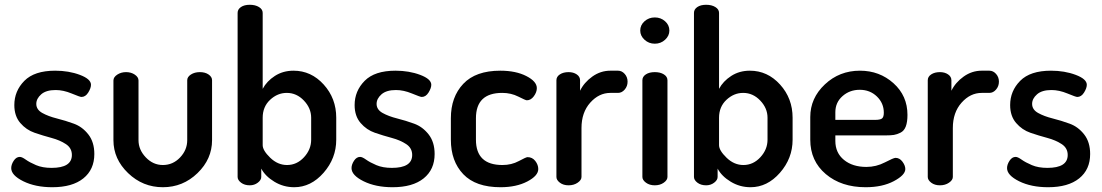

<svg xmlns="http://www.w3.org/2000/svg" viewBox="-20 -776 4614 804"><path d="M27 -72Q27 -87 37.5 -103Q48 -119 63 -119Q72 -119 88 -107.5Q104 -96 131 -84.5Q158 -73 196 -73Q281 -73 281 -127Q281 -156 256 -172.5Q231 -189 195.5 -198.5Q160 -208 125 -220Q90 -232 65 -261Q40 -290 40 -336Q40 -395 82 -437.5Q124 -480 211 -480Q268 -480 314.5 -462.5Q361 -445 361 -421Q361 -407 349.5 -388.5Q338 -370 321 -370Q315 -370 280 -384.5Q245 -399 213 -399Q173 -399 152.5 -381Q132 -363 132 -341Q132 -317 157 -303Q182 -289 218 -280Q254 -271 289.5 -258Q325 -245 350 -213Q375 -181 375 -131Q375 -66 329 -29Q283 8 199 8Q128 8 77.5 -17Q27 -42 27 -72Z M455 -189V-439Q455 -453 471 -463.5Q487 -474 508 -474Q529 -474 544.5 -463.5Q560 -453 560 -439V-189Q560 -149 590.5 -117Q621 -85 662 -85Q704 -85 734 -116.5Q764 -148 764 -189V-440Q764 -454 779.5 -464Q795 -474 817 -474Q839 -474 853.5 -464Q868 -454 868 -440V-189Q868 -110 807 -51Q746 8 662 8Q578 8 516.5 -51Q455 -110 455 -189Z M975 -35V-722Q975 -737 989 -746.5Q1003 -756 1026 -756Q1049 -756 1064.5 -746.5Q1080 -737 1080 -722V-404Q1097 -436 1131 -458Q1165 -480 1209 -480Q1283 -480 1335.5 -422Q1388 -364 1388 -283V-191Q1388 -113 1335 -52.5Q1282 8 1212 8Q1167 8 1129 -15Q1091 -38 1074 -70V-35Q1074 -22 1059.5 -11Q1045 0 1026 0Q1004 0 989.5 -11Q975 -22 975 -35ZM1080 -168Q1080 -146 1111.5 -115.5Q1143 -85 1182 -85Q1223 -85 1253 -117.5Q1283 -150 1283 -191V-283Q1283 -323 1252.5 -355Q1222 -387 1181 -387Q1142 -387 1111 -358Q1080 -329 1080 -283Z M1452 -72Q1452 -87 1462.5 -103Q1473 -119 1488 -119Q1497 -119 1513 -107.5Q1529 -96 1556 -84.5Q1583 -73 1621 -73Q1706 -73 1706 -127Q1706 -156 1681 -172.5Q1656 -189 1620.5 -198.5Q1585 -208 1550 -220Q1515 -232 1490 -261Q1465 -290 1465 -336Q1465 -395 1507 -437.5Q1549 -480 1636 -480Q1693 -480 1739.5 -462.5Q1786 -445 1786 -421Q1786 -407 1774.5 -388.5Q1763 -370 1746 -370Q1740 -370 1705 -384.5Q1670 -399 1638 -399Q1598 -399 1577.5 -381Q1557 -363 1557 -341Q1557 -317 1582 -303Q1607 -289 1643 -280Q1679 -271 1714.5 -258Q1750 -245 1775 -213Q1800 -181 1800 -131Q1800 -66 1754 -29Q1708 8 1624 8Q1553 8 1502.5 -17Q1452 -42 1452 -72Z M1868 -191V-281Q1868 -370 1920 -425Q1972 -480 2075 -480Q2140 -480 2184 -457.5Q2228 -435 2228 -407Q2228 -390 2215.5 -373Q2203 -356 2186 -356Q2181 -356 2150.5 -371.5Q2120 -387 2083 -387Q1973 -387 1973 -281V-191Q1973 -85 2084 -85Q2122 -85 2152.5 -101.5Q2183 -118 2189 -118Q2209 -118 2221.5 -102Q2234 -86 2234 -68Q2234 -40 2188 -16Q2142 8 2076 8Q1972 8 1920 -46.5Q1868 -101 1868 -191Z M2310 -35V-440Q2310 -455 2324.5 -464.5Q2339 -474 2361 -474Q2381 -474 2395 -464.5Q2409 -455 2409 -440V-396Q2426 -431 2460.5 -455.5Q2495 -480 2536 -480H2568Q2584 -480 2596 -466.5Q2608 -453 2608 -434Q2608 -415 2596 -401Q2584 -387 2568 -387H2536Q2488 -387 2451.5 -346Q2415 -305 2415 -240V-35Q2415 -22 2399 -11Q2383 0 2361 0Q2339 0 2324.5 -11Q2310 -22 2310 -35Z M2661 -648Q2661 -671 2679 -687Q2697 -703 2722 -703Q2747 -703 2765 -687Q2783 -671 2783 -648Q2783 -626 2765 -609.5Q2747 -593 2722 -593Q2697 -593 2679 -609.5Q2661 -626 2661 -648ZM2670 -35V-440Q2670 -455 2684.5 -464.5Q2699 -474 2722 -474Q2745 -474 2760 -464.5Q2775 -455 2775 -440V-35Q2775 -22 2759.5 -11Q2744 0 2722 0Q2700 0 2685 -11Q2670 -22 2670 -35Z M2886 -35V-722Q2886 -737 2900 -746.5Q2914 -756 2937 -756Q2960 -756 2975.5 -746.5Q2991 -737 2991 -722V-404Q3008 -436 3042 -458Q3076 -480 3120 -480Q3194 -480 3246.5 -422Q3299 -364 3299 -283V-191Q3299 -113 3246 -52.5Q3193 8 3123 8Q3078 8 3040 -15Q3002 -38 2985 -70V-35Q2985 -22 2970.5 -11Q2956 0 2937 0Q2915 0 2900.5 -11Q2886 -22 2886 -35ZM2991 -168Q2991 -146 3022.5 -115.5Q3054 -85 3093 -85Q3134 -85 3164 -117.5Q3194 -150 3194 -191V-283Q3194 -323 3163.5 -355Q3133 -387 3092 -387Q3053 -387 3022 -358Q2991 -329 2991 -283Z M3373 -191V-286Q3373 -365 3434 -422.5Q3495 -480 3581 -480Q3663 -480 3721.5 -427.5Q3780 -375 3780 -295Q3780 -265 3773 -246.5Q3766 -228 3751 -220.5Q3736 -213 3723 -211Q3710 -209 3689 -209H3478V-186Q3478 -136 3514 -106.5Q3550 -77 3608 -77Q3649 -77 3685.5 -96Q3722 -115 3730 -115Q3747 -115 3759 -99Q3771 -83 3771 -68Q3771 -43 3723 -17.5Q3675 8 3605 8Q3503 8 3438 -47Q3373 -102 3373 -191ZM3478 -274H3644Q3666 -274 3673.5 -280Q3681 -286 3681 -304Q3681 -344 3652 -372Q3623 -400 3580 -400Q3538 -400 3508 -373.5Q3478 -347 3478 -306Z M3865 -35V-440Q3865 -455 3879.5 -464.5Q3894 -474 3916 -474Q3936 -474 3950 -464.5Q3964 -455 3964 -440V-396Q3981 -431 4015.5 -455.5Q4050 -480 4091 -480H4123Q4139 -480 4151 -466.5Q4163 -453 4163 -434Q4163 -415 4151 -401Q4139 -387 4123 -387H4091Q4043 -387 4006.5 -346Q3970 -305 3970 -240V-35Q3970 -22 3954 -11Q3938 0 3916 0Q3894 0 3879.5 -11Q3865 -22 3865 -35Z M4197 -72Q4197 -87 4207.5 -103Q4218 -119 4233 -119Q4242 -119 4258 -107.5Q4274 -96 4301 -84.5Q4328 -73 4366 -73Q4451 -73 4451 -127Q4451 -156 4426 -172.5Q4401 -189 4365.5 -198.5Q4330 -208 4295 -220Q4260 -232 4235 -261Q4210 -290 4210 -336Q4210 -395 4252 -437.5Q4294 -480 4381 -480Q4438 -480 4484.5 -462.5Q4531 -445 4531 -421Q4531 -407 4519.5 -388.5Q4508 -370 4491 -370Q4485 -370 4450 -384.5Q4415 -399 4383 -399Q4343 -399 4322.5 -381Q4302 -363 4302 -341Q4302 -317 4327 -303Q4352 -289 4388 -280Q4424 -271 4459.5 -258Q4495 -245 4520 -213Q4545 -181 4545 -131Q4545 -66 4499 -29Q4453 8 4369 8Q4298 8 4247.5 -17Q4197 -42 4197 -72Z"/></svg>

Font: TerminalDosisSemiBold
Style: Bold
Weight: 600
Designer: EdgarTolentino, PabloImpallari, IginoMarini
Foundry: EdgarTolentino, PabloImpallari, IginoMarini
Version: Version 1.006